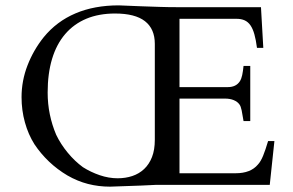

<svg xmlns="http://www.w3.org/2000/svg" viewBox="-20 -699 1109 726"><path d="M565.4 -533.2Q565.4 -589.8 528.1 -618.9Q490.7 -647.9 415 -647.9Q354 -647.9 306.6 -628.2Q259.3 -608.4 226.6 -570.3Q193.8 -532.2 177 -476.6Q160.2 -420.9 160.2 -349.1Q160.2 -306.2 168.5 -266.1Q176.8 -226.1 192.4 -189.5Q209.5 -153.8 236.1 -121.6Q262.7 -89.4 293.5 -66.9Q322.8 -48.3 356.9 -36.6Q391.1 -24.9 424.8 -24.9Q454.6 -24.9 480.2 -33.4Q505.9 -42 524.9 -59.8Q543.9 -77.6 554.7 -105Q565.4 -132.3 565.4 -170.4ZM1017.6 -165.5 1000 0H570.3Q558.6 1 512.7 2.7Q466.8 4.4 396 6.8Q353 6.8 313 -3.4Q272.9 -13.7 234.9 -35.6Q196.8 -58.1 165.3 -88.1Q133.8 -118.2 110.4 -153.3Q86.9 -190.4 74.2 -236.3Q61.5 -282.2 61.5 -331.5Q61.5 -393.6 84 -451.7Q106.4 -509.8 145.5 -558.6Q194.3 -618.2 265.4 -648.4Q336.4 -678.7 429.2 -678.7Q472.7 -677.2 513.2 -675.3Q530.3 -674.8 548.6 -674.1Q566.9 -673.3 584.5 -672.9Q602.1 -672.4 617.9 -672.1Q633.8 -671.9 645.5 -671.9H966.8L975.6 -518.1H951.7Q947.8 -548.3 941.9 -569.3Q936 -590.3 927 -603.3Q918 -616.2 905 -622.1Q892.1 -627.9 874.5 -627.9H658.7V-369.6H841.3Q873 -369.6 887.2 -392.1V-391.6Q892.6 -400.4 895.8 -415Q898.9 -429.7 900.9 -449.7H926.3V-241.2H900.9Q897 -265.6 893.8 -281.5Q890.6 -297.4 885.3 -304.2Q877.9 -314.5 864 -320.3Q850.1 -326.2 830.6 -326.2H658.7V-43.9H871.1Q927.7 -43.9 955.1 -76.7Q965.8 -87.9 974.9 -110.1Q983.9 -132.3 993.7 -165.5Z"/></svg>

Font: XB Niloofar
Style: Regular
Weight: 400
Designer: Behnam
Foundry: Irmug
Version: Version 7.201 2008